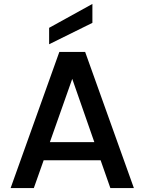

<svg xmlns="http://www.w3.org/2000/svg" viewBox="-20 -961 737 981"><path d="M34.2 0 283.2 -695.8H415L664.1 0H543.9L494.1 -142.1H203.1L152.8 0ZM231 -734.9V-818.8L452.1 -940.9V-844.2ZM234.9 -234.9H461.9L349.1 -558.1Z"/></svg>

Font: Poppins Medium
Style: Regular
Weight: 500
Designer: Ninad Kale (Devanagari), Jonny Pinhorn (Latin)
Foundry: Indian Type Foundry
Version: 4.004